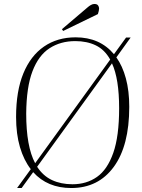

<svg xmlns="http://www.w3.org/2000/svg" viewBox="-20 -933 715 967"><path d="M66 14 135 -81Q100 -126 80.5 -192Q61 -258 61 -344Q61 -474 97.5 -563Q134 -652 201.5 -698.5Q269 -745 361 -745Q483 -745 554 -660L615 -744H638L566 -644Q597 -601 614 -538Q631 -475 631 -395Q631 -199 553 -92.5Q475 14 339 14Q219 14 147 -66L89 14ZM157 -111 535 -633Q507 -683 462.5 -704.5Q418 -726 359 -726Q285 -726 229.5 -690Q174 -654 143.5 -574Q113 -494 112 -361Q112 -195 157 -111ZM345 -5Q416 -5 468.5 -42Q521 -79 550.5 -163Q580 -247 580 -388Q580 -536 544 -614L167 -93Q197 -47 242 -26Q287 -5 345 -5ZM420 -895Q429 -903 438 -908Q447 -913 455 -913Q469 -913 474 -905.5Q479 -898 479 -891Q479 -886 477.5 -878Q476 -870 473 -862L298 -777L292 -786Z"/></svg>

Font: Literata 72pt ExtraLight
Style: Italic
Weight: 200
Italic angle: -2°
Designer: Latin by Veronika Burian and Jose Scaglione. Greek by Irene Vlachou. Cyrillic by Vera Evstafieva
Foundry: TypeTogether
Version: Version 3.002